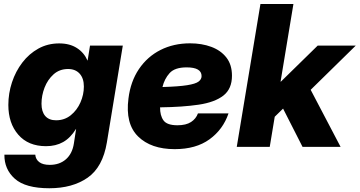

<svg xmlns="http://www.w3.org/2000/svg" viewBox="-20 -748 1832 978"><path d="M231.4 210.9Q109.9 210.9 55.7 162.6Q1.5 114.3 2.4 40H159.7Q161.6 64 180.2 77.9Q198.7 91.8 233.4 91.8Q283.7 91.8 316.2 63Q348.6 34.2 356.4 -17.6L367.7 -91.3H367.2Q338.9 -45.4 301.5 -24.4Q264.2 -3.4 214.4 -3.4Q124 -3.4 73.2 -61.8Q22.5 -120.1 22.5 -213.4Q22.5 -272.5 41 -328.6Q59.6 -384.8 93.8 -429.4Q127.9 -474.1 175.5 -500.5Q223.1 -526.9 281.7 -526.9Q335 -526.9 371.6 -503.4Q408.2 -480 425.8 -439.5H426.3L438.5 -515.6H605.5L524.4 -22.5Q503.4 103.5 426.3 157.2Q349.1 210.9 231.4 210.9ZM265.6 -135.3Q308.6 -135.3 340.6 -161.1Q372.6 -187 389.9 -226.6Q407.2 -266.1 407.2 -307.1Q407.2 -349.1 385.7 -372.8Q364.3 -396.5 326.7 -396.5Q283.2 -396.5 252.9 -369.4Q222.7 -342.3 207 -301.8Q191.4 -261.2 191.4 -219.7Q191.4 -179.2 210.4 -157.2Q229.5 -135.3 265.6 -135.3Z M870.1 11.7Q749 11.7 683.3 -53Q617.7 -117.7 634.3 -246.1Q645 -333 687.7 -396.2Q730.5 -459.5 797.4 -493.4Q864.3 -527.3 948.2 -527.3Q1007.8 -527.3 1056.4 -509.3Q1105 -491.2 1133.3 -454.8Q1161.6 -418.5 1161.6 -362.3Q1161.6 -295.4 1117.9 -261.2Q1074.2 -227.1 992.2 -214.8Q910.2 -202.6 795.4 -201.2Q794.9 -159.7 812.7 -134.8Q830.6 -109.9 883.8 -109.9Q927.7 -109.9 953.1 -126.5Q978.5 -143.1 988.3 -170.4H1144Q1116.2 -88.4 1047.1 -38.3Q978 11.7 870.1 11.7ZM807.6 -304.7Q890.1 -307.1 933.1 -314Q976.1 -320.8 991.5 -332.5Q1006.8 -344.2 1006.8 -360.4Q1006.8 -404.8 930.7 -404.8Q870.1 -404.8 843.8 -375.5Q817.4 -346.2 807.6 -304.7Z M1186 0 1306.6 -727.5H1474.6L1409.2 -332.5H1411.1L1598.1 -515.6H1792L1562.5 -290.5L1714.8 0H1521L1421.9 -194.8L1379.4 -153.3L1354 0Z"/></svg>

Font: Inter Display ExtraBold
Style: Italic
Weight: 800
Italic angle: -9.39999°
Designer: Rasmus Andersson
Foundry: rsms
Version: Version 4.000;git-a52131595